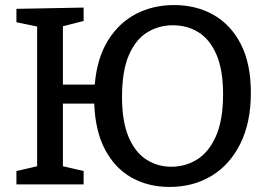

<svg xmlns="http://www.w3.org/2000/svg" viewBox="-20 -730 1066 760"><path d="M45 0V-53L127 -72V-625L45 -642V-695L311 -700V-647L229 -626V-395H355Q364 -500 407.5 -570Q451 -640 518.5 -675Q586 -710 669 -710Q757 -710 825.5 -671Q894 -632 933.5 -555Q973 -478 973 -363Q973 -245 931.5 -161.5Q890 -78 817.5 -34Q745 10 651 10Q567 10 501 -27Q435 -64 396 -137.5Q357 -211 353 -320H229V-72L311 -53V0ZM658 -70Q714 -70 760.5 -99Q807 -128 835 -191.5Q863 -255 863 -357Q863 -453 837 -513.5Q811 -574 766 -602Q721 -630 664 -630Q609 -630 563 -602Q517 -574 490 -511.5Q463 -449 463 -346Q463 -250 488.5 -189Q514 -128 558.5 -99Q603 -70 658 -70Z"/></svg>

Font: Bitter Medium
Style: Regular
Weight: 500
Designer: Sol Matas, and Bitter project Authors
Foundry: Sol Matas
Version: Version 2.001